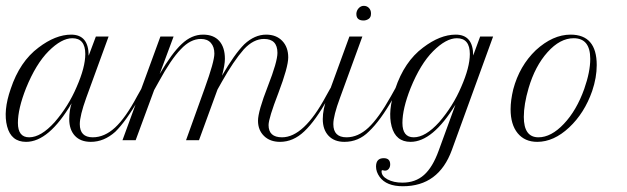

<svg xmlns="http://www.w3.org/2000/svg" viewBox="-38 -487 2178 667"><path d="M52.5 5.8Q0.8 5.8 -13.3 -47.9Q-27.5 -101.7 -0.8 -178.3Q30.8 -273.3 95.8 -321.7Q155 -366.7 209.2 -366.7Q270 -366.7 270 -293.3L295 -360H339.2L261.7 -147.5Q239.2 -85 239.2 -55.8Q239.2 -10 284.2 -10Q325 -10 361.7 -43.8Q398.3 -77.5 438.3 -152.5L454.2 -180.8L462.5 -174.2L446.7 -146.7Q399.2 -65 362.5 -29.2Q323.3 5.8 277.5 5.8Q241.7 5.8 222.1 -15.4Q202.5 -36.7 202.5 -73.3Q202.5 -103.3 210.8 -128.3Q131.7 5.8 52.5 5.8ZM24.2 -60Q24.2 -10 63.3 -10Q104.2 -10 151.7 -62.5Q200 -118.3 228.3 -185Q258.3 -253.3 258.3 -299.2Q258.3 -354.2 213.3 -354.2Q175.8 -354.2 130.8 -309.2Q86.7 -265 52.5 -180.8Q24.2 -109.2 24.2 -60Z M433.3 0H387.5L519.2 -360H565L516.7 -230Q559.2 -302.5 593.3 -334.2Q627.5 -366.7 667.5 -366.7Q704.2 -366.7 723.8 -344.6Q743.3 -322.5 743.3 -282.5Q743.3 -261.7 733.3 -224.2Q776.7 -299.2 810.8 -333.3Q846.7 -366.7 886.7 -366.7Q921.7 -366.7 942.5 -345Q963.3 -323.3 963.3 -287.5Q963.3 -254.2 929.2 -164.2Q895 -75.8 895 -52.5Q895 -10 941.7 -10Q1017.5 -10 1094.2 -152.5L1110 -180.8L1118.3 -174.2L1102.5 -146.7Q1057.5 -66.7 1019.2 -30.8Q980.8 5.8 935 5.8Q900 5.8 879.2 -14.6Q858.3 -35 858.3 -67.5Q858.3 -100 892.5 -187.5Q925.8 -272.5 925.8 -303.3Q925.8 -351.7 879.2 -351.7Q842.5 -351.7 809.2 -315.8Q773.3 -275 732.5 -202.5L717.5 -175.8L653.3 0H608.3L673.3 -180.8Q706.7 -273.3 706.7 -300.8Q706.7 -324.2 694.6 -337.9Q682.5 -351.7 660 -351.7Q623.3 -351.7 590 -315.8Q555.8 -280.8 513.3 -202.5L497.5 -174.2Z M1200 -438.3V-440Q1200.8 -450.8 1208.3 -458.8Q1215.8 -466.7 1225.8 -466.7Q1236.7 -466.7 1243.8 -459.2Q1250.8 -451.7 1250.8 -440.8V-439.2Q1250.8 -426.7 1242.5 -421.2Q1234.2 -415.8 1225 -415.8Q1200 -415.8 1200 -438.3ZM1083.3 -73.3Q1083.3 -107.5 1098.3 -147.5L1175.8 -360H1220.8L1143.3 -147.5Q1120 -85 1120 -55.8Q1120 -10 1165.8 -10Q1205.8 -10 1241.7 -43.3Q1277.5 -76.7 1320 -152.5L1335.8 -180.8L1344.2 -174.2L1328.3 -146.7Q1283.3 -67.5 1243.3 -30Q1207.5 5.8 1158.3 5.8Q1123.3 5.8 1103.3 -15.4Q1083.3 -36.7 1083.3 -73.3Z M1531.7 34.2Q1485.8 160 1361.7 160Q1304.2 160 1280.8 127.5Q1268.3 110 1268.3 91.7Q1268.3 62.5 1295 62.5Q1317.5 62.5 1317.5 84.2Q1317.5 93.3 1312.5 99.6Q1307.5 105.8 1299.2 105.8Q1297.5 105.8 1294.2 105L1290 104.2Q1287.5 104.2 1287.5 108.3Q1287.5 125 1308.3 136.2Q1329.2 147.5 1360 147.5Q1405 147.5 1435 120.8Q1465 94.2 1485.8 36.7L1544.2 -123.3Q1465 5.8 1388.3 5.8Q1336.7 5.8 1322.5 -47.9Q1308.3 -101.7 1335 -178.3Q1366.7 -273.3 1431.7 -321.7Q1490.8 -366.7 1545 -366.7Q1605.8 -366.7 1605.8 -294.2L1630 -360H1675ZM1360 -60Q1360 -10 1399.2 -10Q1440 -10 1487.5 -62.5Q1535.8 -118.3 1564.2 -185Q1594.2 -253.3 1594.2 -299.2Q1594.2 -354.2 1549.2 -354.2Q1511.7 -354.2 1466.7 -309.2Q1422.5 -265 1388.3 -180.8Q1360 -109.2 1360 -60Z M1735.8 -107.5Q1735.8 -138.3 1745 -176.7Q1766.7 -258.3 1823.3 -312.5Q1882.5 -366.7 1944.2 -366.7Q2035 -366.7 2035 -260.8Q2035 -217.5 2019.2 -170.8Q1992.5 -94.2 1939.2 -44.2Q1885.8 5.8 1828.3 5.8Q1785 5.8 1760.4 -24.2Q1735.8 -54.2 1735.8 -107.5ZM1781.7 -80.8Q1781.7 -10 1832.5 -10Q1876.7 -10 1920.8 -56.7Q1965 -103.3 1991.7 -178.3Q2012.5 -237.5 2012.5 -282.5Q2012.5 -354.2 1955 -354.2Q1907.5 -354.2 1864.2 -305.8Q1820.8 -257.5 1798.3 -180.8Q1781.7 -124.2 1781.7 -80.8Z"/></svg>

Font: Sirivennela
Style: Regular
Weight: 400
Designer: Appaji Ambarisha Darbha
Foundry: Appaji Ambarisha Darbha
Version: Version 1.00; ttfautohint (v1.8.4.7-5d5b)